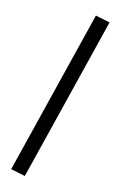

<svg xmlns="http://www.w3.org/2000/svg" viewBox="-91 -763 586 918"><g transform="rotate(10 202.0 -304.0)"><path d="M298.3 -711.4 368.2 -690.4 96.7 103 26.9 82Z"/></g></svg>

Font: Sahel SemiBold WOL
Style: SemiBold-WOL
Weight: 600
Foundry: Saber Rastikerdar (saber.rastikerdar@gmail.com)
Version: Version 3.4.0